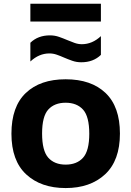

<svg xmlns="http://www.w3.org/2000/svg" viewBox="-20 -968 684 999"><path d="M321.5 10.5Q193 10.5 116.2 -60.8Q39.5 -132 39.5 -272.5Q39.5 -413 114.2 -484.2Q189 -555.5 321.5 -555.5Q454.5 -555.5 529.2 -484.2Q604 -413 604 -273Q604 -133 527 -61.2Q450 10.5 321.5 10.5ZM321.5 -111.5Q380 -111.5 412.2 -147.5Q444.5 -183.5 444.5 -272Q444.5 -362 412 -397.8Q379.5 -433.5 321.5 -433.5Q263.5 -433.5 231.2 -398Q199 -362.5 199 -273.5Q199 -183.5 231.2 -147.5Q263.5 -111.5 321.5 -111.5ZM403 -644Q378 -644 356 -651.8Q334 -659.5 313 -668.5Q294 -677 275.2 -683.5Q256.5 -690 237 -690Q183 -690 138 -648V-745.5Q177.5 -784 240 -784Q265 -784 287 -776.2Q309 -768.5 330 -759.5Q349 -751.5 367.8 -744.8Q386.5 -738 406 -738Q460 -738 505 -780V-682.5Q465.5 -644 403 -644ZM138 -856V-948.5H505V-856Z"/></svg>

Font: Encode Sans Semi Expanded
Style: Bold
Weight: 700
Width: 6
Designer: Multiple Designers
Foundry: Impallari Type
Version: Version 3.000; ttfautohint (v1.8.3) -l 8 -r 50 -G 200 -x 14 